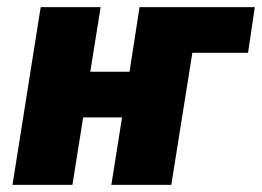

<svg xmlns="http://www.w3.org/2000/svg" viewBox="-20 -518 734 538"><path d="M15 0 94 -498H262L233 -317H343L371 -498H694L675 -370H519L460 0H292L322 -189H213L183 0Z"/></svg>

Font: Nunito Sans 10pt Condensed Black
Style: Italic
Weight: 900
Width: 3
Italic angle: -9°
Designer: Vernon Adams
Foundry: Vernon Adams
Version: Version 3.101;gftools[0.9.27]